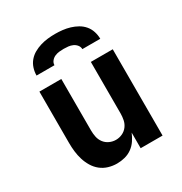

<svg xmlns="http://www.w3.org/2000/svg" viewBox="-174 -867 948 1002"><g transform="rotate(-30 300.0 -366.0)"><path d="M243 8Q217 8 192 0.5Q167 -7 147 -23Q127 -39 113.5 -61.5Q100 -84 92.5 -108.5Q85 -133 82 -158.5Q79 -184 79 -210V-520H211V-210Q211 -190 215 -170.5Q219 -151 231 -135Q243 -119 261.5 -110.5Q280 -102 300 -102Q320 -102 338.5 -110.5Q357 -119 369 -135Q381 -151 385 -170.5Q389 -190 389 -210V-520H521V0H389V-94Q380 -72 366.5 -52Q353 -32 333.5 -18Q314 -4 290.5 2Q267 8 243 8ZM108 -600Q108 -622 115 -644Q122 -666 136.5 -683Q151 -700 170.5 -711Q190 -722 211.5 -728.5Q233 -735 255.5 -737.5Q278 -740 300 -740Q322 -740 344.5 -737.5Q367 -735 388.5 -728.5Q410 -722 429.5 -711Q449 -700 463.5 -683Q478 -666 485 -644Q492 -622 492 -600H384Q384 -614 375 -625Q366 -636 353.5 -641.5Q341 -647 327.5 -648.5Q314 -650 300 -650Q286 -650 272.5 -648.5Q259 -647 246.5 -641.5Q234 -636 225 -625Q216 -614 216 -600Z"/></g></svg>

Font: Iosevka Extrabold Extended
Style: Regular
Weight: 800
Width: 7
Monospace: yes
Designer: Belleve Invis
Foundry: Belleve Invis
Version: Version 32.5.0; ttfautohint (v1.8.4)